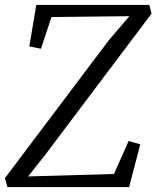

<svg xmlns="http://www.w3.org/2000/svg" viewBox="-25 -763 638 783"><path d="M5.5 0 -5 -36.5 417 -596.5 502.5 -697 185 -693.5 142 -564.5 94.5 -573.5 123 -743H584L593 -707.5L160.5 -133L89.5 -43.5L440 -53.5L499.5 -188L547 -174.5L501.5 0Z"/></svg>

Font: Merriweather 7pt Light
Style: Italic
Weight: 300
Italic angle: -7.8°
Designer: Eben Sorkin
Foundry: Eben Sorkin
Version: Version 2.200;gftools[0.9.31]